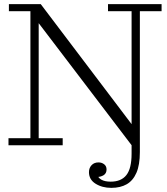

<svg xmlns="http://www.w3.org/2000/svg" viewBox="-20 -702 806 928"><path d="M21 0V-34H127V-648H23V-682H177L167 -590V-34H283V0ZM626 13 167 -590 177 -682 616 -102ZM616 41V-648H502V-682H761V-648H656V33ZM515 176Q566 176 591 144Q616 112 616 41L656 33Q656 95 639.5 133Q623 171 592.5 188.5Q562 206 518 206ZM456 83Q472 83 483.5 92Q495 101 495 117Q495 136 480.5 145Q466 154 442 154L449 138Q453 157 470 166.5Q487 176 515 176L518 206Q474 206 442 186Q410 166 410 130Q410 110 422.5 96.5Q435 83 456 83Z"/></svg>

Font: Montagu Slab 144pt Light
Style: Regular
Weight: 300
Designer: Florian Karsten
Foundry: Florian Karsten
Version: Version 1.000